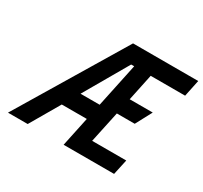

<svg xmlns="http://www.w3.org/2000/svg" viewBox="-144 -898 1160 1097"><g transform="rotate(30 436.0 -350.0)"><path d="M388 0H721L743 -101H518L562 -307H680L737 -414H585L622 -590H849L872 -700H442L21 0H151L264 -194H429ZM326 -301 493 -590H513L452 -301Z"/></g></svg>

Font: Advent Pro
Style: Bold Italic
Weight: 700
Italic angle: -12°
Designer: VivaRado, Andreas Kalpakidis
Foundry: VivaRado, Andreas Kalpakidis
Version: Version 3.000